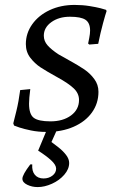

<svg xmlns="http://www.w3.org/2000/svg" viewBox="-20 -527 480 780"><path d="M37 -17 34 -26Q37 -37 46.5 -76Q56 -115 62 -161L103 -165Q98 -127 98 -106Q98 -63 117 -48.5Q136 -34 185 -34Q236 -34 268.5 -58Q301 -82 301 -121Q301 -148 279 -168.5Q257 -189 215 -212Q168 -238 144.5 -253.5Q121 -269 103 -292.5Q85 -316 85 -348Q85 -392 111 -428.5Q137 -465 182 -486Q227 -507 283 -507Q315 -507 343 -502.5Q371 -498 388.5 -493.5Q406 -489 411 -487L413 -482Q409 -471 398.5 -432.5Q388 -394 379 -349L343 -346L338 -350Q339 -355 342.5 -372.5Q346 -390 346 -403Q346 -434 327.5 -446.5Q309 -459 264 -459Q219 -459 188.5 -437Q158 -415 158 -382Q158 -360 173.5 -342.5Q189 -325 218 -306Q230 -299 240.5 -293.5Q251 -288 259 -283Q299 -261 322.5 -245Q346 -229 363 -206Q380 -183 380 -154Q380 -107 353.5 -70Q327 -33 279 -12Q231 9 169 9Q135 9 106 3Q77 -3 59 -9Q41 -15 37 -17ZM222 -23 189 50Q195 54 215.5 70Q236 86 248.5 102.5Q261 119 261 135Q261 160 241 183Q221 206 191 219.5Q161 233 133 233Q110 233 90.5 223.5Q71 214 71 199Q71 183 103 141H111Q109 168 121.5 183Q134 198 157 198Q178 198 193 186.5Q208 175 208 158Q208 143 188 124.5Q168 106 135 85L180 -23Z"/></svg>

Font: Alegreya SC
Style: Italic
Weight: 400
Italic angle: -7°
Designer: Juan Pablo del Peral
Foundry: Huerta Tipografica
Version: Version 2.007; ttfautohint (v1.6)